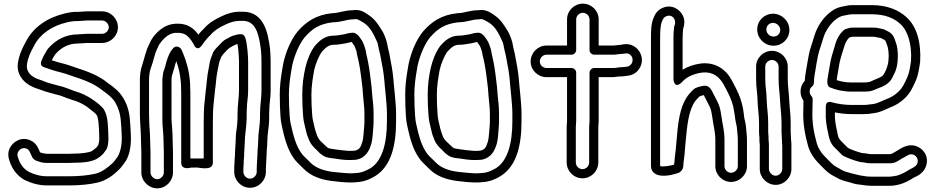

<svg xmlns="http://www.w3.org/2000/svg" viewBox="-20 -804 5114 1050"><path d="M646 -47C646 -1.1 635 37.4 619.4 58.5C607.3 73.2 603.5 80.9 595.2 88.5C569.1 112.2 538.5 136.6 503.2 145.7C460.2 155.5 410.1 160 358 160H238C197.1 160 167.2 149.3 137.4 135.7C110 119.8 91.6 96.6 80.6 63.7C74.4 47.2 73.4 38.5 78.6 27.8C86.1 12 105.4 -0.4 126.9 9.6C141.1 16.3 140.7 24.3 155.6 54.2C164.6 72.2 181.3 75.8 187.1 77.7L199.1 81.7C208.2 84.8 219.7 87 238 87H358C367.4 87 379.2 86.6 387.8 86C427.4 85.9 472.3 83.3 506.2 66.4C517.7 60.6 538.9 44.2 545 36L560 16C569.5 3.3 573 -23.3 573 -47C573 -76.5 570.7 -105.6 568.9 -132.9C566.7 -160 560.3 -184.2 549.5 -203.1C546.5 -209.5 539.4 -216 539.4 -216L531.7 -223.7C516.4 -239 498 -252 481.9 -262.8C455.8 -280.2 425.7 -295 391.4 -304.9C358.1 -316 332 -329.4 296.7 -336.4C270.2 -343.9 239.4 -351.4 221.8 -359C198 -369.2 184.4 -370.7 165.6 -381.6C139.9 -396.8 122.1 -420.4 127.7 -453.9C134.3 -493.9 147.6 -519.4 166.2 -553.4C198.3 -617.7 264 -662.4 345.9 -681.7C368.7 -687.4 386.1 -689 408 -689C424.6 -689 444.6 -692 454 -692H538C556.9 -692 575 -673.9 575 -655C575 -636.5 557.4 -619 538 -619H454C437 -619 416.6 -616 406 -616C339 -616 289.6 -585.9 256.3 -552.7C246.7 -543 237.8 -533.5 230.6 -519.2C226.1 -510 216.9 -496.6 210.8 -481.3C205.5 -468.2 193.7 -446.2 220.5 -436.5C247.1 -426.8 282.2 -414.9 314.1 -407.7C340.1 -400.9 361.1 -392.6 386.1 -384.3L421.7 -372.4C465.6 -355.9 497.2 -342.1 528 -319L544.3 -306.8C571.6 -287.7 596.8 -267.2 610.3 -243.6C626.3 -215.5 638.5 -183.7 641.1 -137.4C642.5 -117.6 645 -92.6 645 -76C645 -66.1 646 -56.2 646 -47ZM358 37H238C229.5 37 225.2 35.6 212.9 33.6L202.9 30.3C201.3 29.7 200.7 29.6 198.9 28.9C190.7 11.5 182.4 -19.6 148.1 -35.6C96 -60 49.7 -27.8 33.4 6.2C20.2 33.9 25.8 59.6 33.4 80.3C47.8 122.6 75.3 158.2 113.7 179.8C114.2 180 114.9 180.4 115.5 180.7C148.5 195.9 187.4 210 238 210H358C413.2 210 467.5 205.2 514.8 194.3C562.5 182.4 600.6 153.5 629.2 125.1C643.4 112 650.9 98.8 658.2 90C685.7 57 696 4.8 696 -47C696 -56.8 695.7 -66.1 695 -76.8C694.9 -95.6 692.2 -123.3 691 -140.6C688.2 -191 675.6 -233.6 653.4 -268.9C633.6 -303 602.2 -327.2 573.7 -347.2L558.5 -358.6C550.6 -365.1 542 -371.2 531.6 -376.7C504.5 -394.3 469.7 -407.8 438.3 -419.6L401.9 -431.7C378.2 -439.6 355.4 -448.6 325.9 -456.3C304.5 -461.1 285.4 -466.9 263 -474.5C272.3 -491.2 276.9 -502.6 291.7 -517.3C318.4 -544 354.7 -566 406 -566C422.7 -566 443 -569 454 -569H538C584.6 -569 625 -607.4 625 -655C625 -702.2 585.2 -742 538 -742H454C438.4 -742 421.1 -739.2 408.8 -739C382.3 -740.7 356.1 -735.8 334.1 -730.3C242.6 -708.8 162.6 -657.3 121.8 -576.6C104 -543.9 86.3 -509.8 78.3 -462.1C68.4 -402.6 103.5 -360.3 140.4 -338.4C163.7 -324.9 181 -320 203.1 -312.6C227.1 -302.7 260.9 -294.6 284.1 -288C293.8 -285.2 303.3 -283.7 311.8 -280.7C332.2 -271.9 355.1 -264.3 376.6 -257.1C407.8 -248.2 429.4 -237.5 453.2 -221.8C469.2 -209.1 482.5 -199.9 497 -187.6L505.3 -179.3C513.6 -171 517.4 -149.5 519.1 -129.1C520.8 -102.5 523 -73.7 523 -47C523 -33.8 520.6 -21.1 517.4 -10.6L507.1 3.2C501 7.9 487.8 18.4 482.3 22.4C463 31.3 422.8 36 387 36C377.1 36 367.2 37 358 37Z M1021 62.7V-298C1021 -308 1020.5 -320 1020 -327.9V-338C1020 -343.4 1019 -348.6 1019 -354C1019 -354.6 1019 -355.4 1018.9 -355.8C1014.7 -415.8 999.7 -467.7 981.3 -512.1C978.1 -520.7 976.1 -525.2 972.8 -531.4C966 -547.4 943.1 -556.5 929.3 -542.7C907.3 -520.6 896.4 -488 888.8 -461.5L884.9 -445.6L879 -425.9C877.6 -420.8 872.4 -413 871 -395.7C870.1 -389.7 868 -377.8 868 -367V-147C868 -112.5 874 -77 874 -43C874 -18.5 876 10.2 876 30V139C876 158.4 858.5 176 840 176C821.1 176 803 157.9 803 139V30C803 8.9 801 -21.3 801 -40C801 -78.4 796 -110.8 796 -144C796 -157.3 795 -170.1 795 -182V-367C795 -389.9 798.7 -415.5 804.3 -430C820.3 -471.5 825.6 -512.6 841.9 -541.9C842.5 -543 843.2 -544.5 843.5 -545.5C851.4 -567.2 876.2 -595.4 896.7 -609.1C914.8 -620.8 930.4 -626.5 962.2 -624.1C983.6 -622.5 1000.5 -614 1015.9 -595.8C1028.6 -580.8 1033.6 -572.8 1040.6 -558.8C1040.6 -558.8 1056.4 -519.5 1083 -555C1095 -571 1107.3 -588.9 1118.7 -600.3L1131.7 -613.3C1132.1 -613.8 1132.8 -614.5 1133.1 -614.9C1153.1 -638.4 1181.9 -655.6 1216.5 -671.3C1238.8 -681.7 1264 -690 1291 -690H1308C1378.2 -690 1395.9 -619.6 1407.1 -530.6L1409.1 -502.4C1409.7 -491.9 1410 -480.8 1410 -470V-307C1410 -268.7 1402 -227.5 1402 -184V-158C1402 -118.9 1392 -79.8 1392 -34C1392 -14 1388 14.1 1388 40C1388 50.3 1386 60.1 1386 76C1386 87.6 1384 101.8 1384 117V136C1384 155.5 1366.7 173 1347.5 173C1328.3 173 1311 155.6 1311 136V114.3C1312.2 101.7 1313 87.7 1313 76C1313 65.1 1315 57.6 1315 49V40C1315 21.3 1319 -14.7 1319 -36C1319 -59.5 1324.2 -87.5 1325.9 -110.1L1327.9 -136C1328.6 -144.5 1329 -153 1329 -161V-184C1329 -191.6 1330 -201.2 1330 -211C1330 -243.7 1337 -269.4 1337 -309V-470C1337 -478.6 1336.6 -487.6 1335.9 -495.9L1333.9 -523.8C1332.5 -543.2 1327.2 -577.5 1325.3 -584.7C1320.8 -602.6 1315.2 -617 1297 -617H1291C1286.4 -617 1281 -615.9 1277.6 -614.9L1263.9 -611.5C1244.2 -607 1235.8 -599.5 1229.8 -596.8C1215.7 -590.5 1199.4 -581 1188.7 -567.8C1179.5 -556.6 1145.8 -528.8 1141.5 -506.7L1133.6 -485.8C1125.2 -463.4 1124.9 -444.6 1120.7 -426.7C1111.9 -388.8 1110.8 -344.3 1105.3 -308.8C1105.2 -308.2 1105.1 -307.3 1105.1 -306.9C1102.5 -271.8 1096.4 -237 1095 -194.8C1094.3 -173.9 1094 -152.6 1094 -131V62.7C1077.8 62.7 1036.9 62.7 1021 62.7ZM971 -298V85C971 129.3 1024 112.7 1024 112.7C1032.2 112.7 1046.7 111.7 1056.2 112C1073.9 112.6 1144 132.2 1144 85V-131C1144 -152.1 1144.3 -172.8 1145 -193.2C1146.2 -230.8 1152 -264.2 1154.9 -302.2C1160.6 -339.9 1162.5 -385.6 1169.3 -415.3C1174.6 -437.5 1175.5 -451.8 1180.7 -469L1189 -491C1192.4 -495.8 1195.7 -500.8 1199.5 -506.7C1205.1 -513.8 1215.4 -522.3 1226.5 -535.1C1235.9 -544.2 1266.4 -560.6 1278.6 -563.6C1281.1 -550.9 1283 -535.4 1284.1 -520.2L1286.1 -492.1C1286.7 -484.4 1287 -477.4 1287 -470V-309C1287 -272 1279 -229.5 1279 -184V-161C1279 -154.4 1278.7 -147.6 1278.1 -140L1276.2 -115C1272.3 -91.7 1269 -62.3 1269 -36C1269 -19.6 1265 16.4 1265 40V47C1263.9 54 1263 66 1263 76C1263 81.4 1262 86.6 1262 92C1262 100.8 1261 106.5 1261 113V136C1261 183 1299.8 223 1347.5 223C1395.2 223 1434 183 1434 136V117C1434 106.8 1436 92.2 1436 76C1436 65.8 1438 55.9 1438 40C1438 19.2 1442 -8.6 1442 -34C1442 -71.6 1452 -111 1452 -158V-184C1452 -191 1453 -199.5 1453 -208C1453 -240.1 1460 -266.7 1460 -307V-470C1460 -481.9 1459.7 -493.5 1458.9 -505.6L1456.9 -534.7C1456.9 -535 1456.9 -535.7 1456.8 -536.1C1446.7 -617.3 1427 -740 1308 -740H1291C1253.9 -740 1221.1 -728.7 1195.5 -716.7C1159.3 -700.2 1123.1 -680.1 1095.6 -648L1083.3 -635.7C1076.4 -628.8 1071.7 -623.1 1065 -614.6C1061.7 -618.8 1058.2 -623.3 1054.1 -628.2C1030.9 -655.4 1000.4 -671.5 965.9 -673.9C925.1 -677.1 895.2 -667.7 869.3 -650.9C840.4 -631.7 811.1 -600.3 797.2 -564.4C777 -526.9 769.7 -484.3 757.5 -447.4C748.9 -424.6 745 -394.6 745 -367V-182C745 -134.5 751 -83.8 751 -40C751 -18.6 753 11.7 753 30V139C753 186.2 792.8 226 840 226C887.6 226 926 185.6 926 139V30C926 7.5 924 -21.1 924 -43C924 -80 919.9 -115.5 918 -147.7V-367C918 -386.4 921.4 -391.5 927 -412.1L932.9 -431.8C933 -432.1 933.2 -432.6 933.3 -432.9L937.2 -448.5C938.9 -454.7 941.4 -462.5 944.1 -469.8C956.2 -436.1 965.8 -397.1 969 -353.1C969 -349.1 969.3 -343.3 970 -336.5V-327C970 -317.6 971 -308.1 971 -298Z M1800.3 -682C1848 -682.7 1876.3 -698 1909 -698H1911C1912.9 -698 1915.4 -698.3 1916.8 -698.7C1933.8 -702.8 1945.3 -693.2 1971.7 -677.8C2007 -653 2023.4 -617 2043.8 -571.7C2048.8 -556.5 2049.7 -541 2055.9 -518.4C2061.3 -498.9 2063.6 -479.6 2068.5 -455C2076.8 -415.7 2080.8 -381.1 2084.1 -336.8L2089.1 -286.8C2091.7 -254.7 2096 -216.8 2096 -185V-140C2096 -16.4 2068.7 77 2005.4 116.4C1980.8 129.8 1960 140.4 1930.3 142.1C1921.7 142.7 1911.3 143.5 1903.2 144C1867.4 143.9 1836.6 139 1800.5 136.1C1745.2 129.1 1704.9 112.6 1677.7 85.3L1660.7 68.3C1646.1 53.7 1636.5 46.2 1627.6 32.8C1598.7 -7.6 1584.8 -59.7 1570.3 -124.7C1563.3 -152.8 1563.6 -186.8 1561 -226.3C1560.3 -246.9 1560 -265.6 1560 -286C1560 -327 1564.2 -361.5 1569.7 -397L1577.6 -444.3C1590.1 -502.3 1617.4 -565.2 1646 -599.8C1686 -645.7 1725.9 -674 1800.3 -682ZM1799 -732C1798.4 -732 1797.3 -732 1796.5 -731.9C1707.7 -723 1652.8 -683.9 1607.9 -632.2C1570.5 -587.2 1542.3 -518.4 1528.6 -454.2C1528.5 -454 1528.4 -453.5 1528.3 -453.1L1520.3 -405C1514.6 -367.9 1510 -330.6 1510 -286C1510 -264.8 1510.3 -245 1511 -223.7C1513.7 -185.2 1512.3 -151.4 1521.7 -113.2C1535.9 -49.4 1550.5 10.5 1586.4 61.1C1599.3 80.2 1613.6 92 1625.3 103.7L1642.3 120.7C1680.5 158.8 1733.7 178.2 1794.9 185.8C1829.8 190.2 1863 194 1904 194C1914.3 194 1925.1 192.6 1933.7 191.9C1974 189.7 2007.3 173.9 2031.1 159.3C2121.1 103.9 2146 -13.5 2146 -140V-185C2146 -221.3 2141.5 -259.3 2138.9 -291.2L2133.9 -341.2C2130.6 -384.9 2126.1 -423.9 2117.5 -465C2113.2 -486.6 2110.7 -507.9 2104.1 -531.6C2099.5 -548.4 2098.5 -566.9 2090.6 -589.3C2084.1 -607.7 2077.3 -626.2 2062.8 -646.9C2047.4 -671.5 2030 -698.6 1999.1 -719.7C1982.3 -731.1 1952.6 -756.2 1908.2 -748C1863 -747.7 1830.1 -732 1799 -732ZM1922 70C1923.3 70 1925.1 69.8 1926.1 69.7C1980 60.7 1999.9 19.9 2011.1 -19.3C2018.3 -46.4 2018.7 -77.4 2020.9 -100.4C2022.3 -112.9 2023 -126.6 2023 -140V-185C2023 -216.7 2019.3 -252.3 2015.9 -279.5L2011.9 -330C2011.9 -330.3 2011.8 -330.8 2011.8 -331.1L2006.8 -370.9C2002 -414.4 1995.5 -458.9 1985.1 -500.6C1981.5 -512.9 1981.7 -527.7 1974.3 -547.2C1971.2 -555.8 1968.6 -564.8 1963.4 -575.2C1957.8 -586.2 1950.5 -594.7 1941.3 -607.5C1936.9 -613.7 1925.5 -620.4 1924.9 -620.8C1920.8 -623.5 1915 -625 1911 -625L1909 -625C1891.4 -625 1873.6 -619.4 1862.8 -616.5C1840.9 -613 1821.3 -609 1803 -609C1751.9 -609 1720.9 -574.3 1702.4 -553.7C1701.9 -553.2 1701.3 -552.4 1701 -552C1677.9 -521.2 1658.8 -473.7 1649.6 -432.4C1639.6 -387.5 1633 -341.2 1633 -285C1633 -249.2 1634.3 -209 1637.1 -177.3C1639 -144.2 1645 -125.3 1650.6 -100.7C1655 -79.8 1658.4 -66.5 1665.5 -50.3C1676.1 -17.5 1694.8 1 1712.3 16.7C1724.1 29.8 1735 40.2 1751.6 49.7C1769.8 60.1 1795.9 61.4 1808.4 62.8C1832.8 67.1 1862.6 71 1884 71H1900C1907.8 71 1915.7 70 1922 70ZM1903.4 -574.6C1907.9 -568 1912.4 -560.8 1919.5 -551C1921.5 -546.7 1924.1 -538.7 1927.6 -529.1C1931.1 -520.5 1930.8 -508.8 1936.9 -487.4C1945.8 -451.4 1952.5 -407.4 1957.2 -365.1L1962.1 -325.5L1966.1 -275C1968.3 -246.8 1973 -213.9 1973 -185V-140C1973 -128.1 1972.4 -117.1 1971.1 -105.6C1968.7 -80 1967.4 -49.6 1962.9 -32.7C1953.1 1.7 1945.6 14.8 1919.7 20C1913.6 20.1 1906.5 20.4 1899 21H1885.2C1864.2 18.9 1835.3 16.8 1816.5 13.4C1801.6 10.7 1783.6 9.4 1775.7 5.9C1765.7 0 1757.6 -9.9 1746.6 -19.7C1729.7 -34.7 1718.8 -46.6 1712.9 -66.2C1707.8 -83.5 1704.6 -86.8 1699.4 -111.3C1693.1 -139 1688.4 -153.6 1686.9 -180.8C1684.2 -212.2 1683 -249.9 1683 -285C1683 -336.3 1690.4 -375.4 1698.5 -422.1C1706 -455.3 1723.8 -498.5 1740.4 -521.1C1758.9 -541.6 1777 -559 1803 -559C1828.7 -559 1852.7 -564.3 1871.8 -567.3C1882.6 -568.9 1893.2 -573.2 1903.4 -574.6Z M2486.3 -682C2534 -682.7 2562.3 -698 2595 -698H2597C2598.9 -698 2601.4 -698.3 2602.8 -698.7C2619.8 -702.8 2631.3 -693.2 2657.7 -677.8C2693 -653 2709.4 -617 2729.8 -571.7C2734.8 -556.5 2735.7 -541 2741.9 -518.4C2747.3 -498.9 2749.6 -479.6 2754.5 -455C2762.8 -415.7 2766.8 -381.1 2770.1 -336.8L2775.1 -286.8C2777.7 -254.7 2782 -216.8 2782 -185V-140C2782 -16.4 2754.7 77 2691.4 116.4C2666.8 129.8 2646 140.4 2616.3 142.1C2607.7 142.7 2597.3 143.5 2589.2 144C2553.4 143.9 2522.6 139 2486.5 136.1C2431.2 129.1 2390.9 112.6 2363.7 85.3L2346.7 68.3C2332.1 53.7 2322.5 46.2 2313.6 32.8C2284.7 -7.6 2270.8 -59.7 2256.3 -124.7C2249.3 -152.8 2249.6 -186.8 2247 -226.3C2246.3 -246.9 2246 -265.6 2246 -286C2246 -327 2250.2 -361.5 2255.7 -397L2263.6 -444.3C2276.1 -502.3 2303.4 -565.2 2332 -599.8C2372 -645.7 2411.9 -674 2486.3 -682ZM2485 -732C2484.4 -732 2483.3 -732 2482.5 -731.9C2393.7 -723 2338.8 -683.9 2293.9 -632.2C2256.5 -587.2 2228.3 -518.4 2214.6 -454.2C2214.5 -454 2214.4 -453.5 2214.3 -453.1L2206.3 -405C2200.6 -367.9 2196 -330.6 2196 -286C2196 -264.8 2196.3 -245 2197 -223.7C2199.7 -185.2 2198.3 -151.4 2207.7 -113.2C2221.9 -49.4 2236.5 10.5 2272.4 61.1C2285.3 80.2 2299.6 92 2311.3 103.7L2328.3 120.7C2366.5 158.8 2419.7 178.2 2480.9 185.8C2515.8 190.2 2549 194 2590 194C2600.3 194 2611.1 192.6 2619.7 191.9C2660 189.7 2693.3 173.9 2717.1 159.3C2807.1 103.9 2832 -13.5 2832 -140V-185C2832 -221.3 2827.5 -259.3 2824.9 -291.2L2819.9 -341.2C2816.6 -384.9 2812.1 -423.9 2803.5 -465C2799.2 -486.6 2796.7 -507.9 2790.1 -531.6C2785.5 -548.4 2784.5 -566.9 2776.6 -589.3C2770.1 -607.7 2763.3 -626.2 2748.8 -646.9C2733.4 -671.5 2716 -698.6 2685.1 -719.7C2668.3 -731.1 2638.6 -756.2 2594.2 -748C2549 -747.7 2516.1 -732 2485 -732ZM2608 70C2609.3 70 2611.1 69.8 2612.1 69.7C2666 60.7 2685.9 19.9 2697.1 -19.3C2704.3 -46.4 2704.7 -77.4 2706.9 -100.4C2708.3 -112.9 2709 -126.6 2709 -140V-185C2709 -216.7 2705.3 -252.3 2701.9 -279.5L2697.9 -330C2697.9 -330.3 2697.8 -330.8 2697.8 -331.1L2692.8 -370.9C2688 -414.4 2681.5 -458.9 2671.1 -500.6C2667.5 -512.9 2667.7 -527.7 2660.3 -547.2C2657.2 -555.8 2654.6 -564.8 2649.4 -575.2C2643.8 -586.2 2636.5 -594.7 2627.3 -607.5C2622.9 -613.7 2611.5 -620.4 2610.9 -620.8C2606.8 -623.5 2601 -625 2597 -625L2595 -625C2577.4 -625 2559.6 -619.4 2548.8 -616.5C2526.9 -613 2507.3 -609 2489 -609C2437.9 -609 2406.9 -574.3 2388.4 -553.7C2387.9 -553.2 2387.3 -552.4 2387 -552C2363.9 -521.2 2344.8 -473.7 2335.6 -432.4C2325.6 -387.5 2319 -341.2 2319 -285C2319 -249.2 2320.3 -209 2323.1 -177.3C2325 -144.2 2331 -125.3 2336.6 -100.7C2341 -79.8 2344.4 -66.5 2351.5 -50.3C2362.1 -17.5 2380.8 1 2398.3 16.7C2410.1 29.8 2421 40.2 2437.6 49.7C2455.8 60.1 2481.9 61.4 2494.4 62.8C2518.8 67.1 2548.6 71 2570 71H2586C2593.8 71 2601.7 70 2608 70ZM2589.4 -574.6C2593.9 -568 2598.4 -560.8 2605.5 -551C2607.5 -546.7 2610.1 -538.7 2613.6 -529.1C2617.1 -520.5 2616.8 -508.8 2622.9 -487.4C2631.8 -451.4 2638.5 -407.4 2643.2 -365.1L2648.1 -325.5L2652.1 -275C2654.3 -246.8 2659 -213.9 2659 -185V-140C2659 -128.1 2658.4 -117.1 2657.1 -105.6C2654.7 -80 2653.4 -49.6 2648.9 -32.7C2639.1 1.7 2631.6 14.8 2605.7 20C2599.6 20.1 2592.5 20.4 2585 21H2571.2C2550.2 18.9 2521.3 16.8 2502.5 13.4C2487.6 10.7 2469.6 9.4 2461.7 5.9C2451.7 0 2443.6 -9.9 2432.6 -19.7C2415.7 -34.7 2404.8 -46.6 2398.9 -66.2C2393.8 -83.5 2390.6 -86.8 2385.4 -111.3C2379.1 -139 2374.4 -153.6 2372.9 -180.8C2370.2 -212.2 2369 -249.9 2369 -285C2369 -336.3 2376.4 -375.4 2384.5 -422.1C2392 -455.3 2409.8 -498.5 2426.4 -521.1C2444.9 -541.6 2463 -559 2489 -559C2514.7 -559 2538.7 -564.3 2557.8 -567.3C2568.6 -568.9 2579.2 -573.2 2589.4 -574.6Z M3378 -509C3396.8 -509 3407.9 -517.3 3423.6 -506.6C3451.2 -487.5 3440.9 -446.6 3411.3 -439.8C3398.2 -438.6 3385.1 -436 3372 -436H3369C3367.2 -436 3364.9 -435.7 3363.6 -435.4C3352.4 -432.9 3342 -432 3327 -432H3229C3213.9 -432 3204 -417.7 3204 -407V-142C3204 -134.5 3202 -122.5 3202 -110V84C3202 104.5 3185.5 121 3165.5 121C3145.5 121 3129 104.5 3129 84V-110C3129 -116.5 3131 -129.3 3131 -142V-407C3131 -422.1 3116.7 -432 3106 -432H2969C2948.6 -432 2932 -448.7 2932 -468C2932 -487.7 2949.1 -505 2969 -505H3106C3121.1 -505 3131 -519.3 3131 -530V-698C3131 -717.2 3147.8 -734 3167.5 -734C3187.2 -734 3204 -717.2 3204 -698V-530C3204 -514.9 3218.3 -505 3229 -505H3336C3350.4 -505 3364.5 -509 3378 -509ZM3081 -698V-555H2969C2921.1 -555 2882 -515.4 2882 -468C2882 -420.1 2921.7 -382 2969 -382H3081V-142C3081 -135.3 3079 -122.6 3079 -110V84C3079 131.8 3117.5 171 3165.5 171C3213.5 171 3252 131.8 3252 84V-110C3252 -116.1 3254 -128.7 3254 -142V-382H3327C3343.1 -382 3357.9 -386 3372 -386C3384.2 -386 3393.5 -386.8 3407.4 -389.2C3438.4 -392 3459.4 -404.1 3475.1 -426.8C3518.5 -489.6 3464.1 -574 3389.7 -561.6L3378.5 -559.6C3364.4 -557 3345.9 -556.5 3334.4 -555H3254V-698C3254 -745.4 3214.7 -784 3167.5 -784C3120.3 -784 3081 -745.4 3081 -698Z M3978 141C3958.9 141 3942 124.1 3942 105V-38C3942 -89.5 3931.5 -121.6 3925.8 -164.4C3922.5 -188.7 3918.8 -211.7 3910.2 -233.3C3906.6 -242.4 3902.1 -249.9 3897.5 -259.8C3889 -276.9 3880.5 -293.2 3872.2 -308.6C3866.5 -319.8 3854.1 -335 3837 -335H3832C3830.7 -335 3828.9 -334.8 3827.9 -334.7C3807.5 -331.3 3784 -326.3 3771.3 -313.7C3762.9 -305.3 3752.4 -295.3 3740.8 -279.7C3693.3 -211.8 3688.1 -124.5 3679.1 -27C3675 30.8 3671.1 42 3668.1 82.5C3667.3 89.6 3667 93.1 3666.6 96.2C3649.3 101.7 3602.9 110.6 3590 103.8V-591C3590 -631.6 3591.4 -666.1 3600 -686.2C3607.3 -703.3 3609.8 -708.9 3622.7 -714.7C3655.8 -729.5 3682.8 -696.4 3668 -661.8C3666.7 -658.8 3666 -655 3666 -652V-650.7C3663.8 -634 3663 -612.5 3663 -593V-369C3663 -369 3667.3 -317.6 3704.5 -350.2C3710.1 -355.1 3715.7 -360.7 3720 -365.6C3743.3 -386.9 3777.8 -401.1 3819.2 -407.2C3878.8 -413.4 3911.7 -384.6 3935.3 -345.6L3949 -320.1C3966 -288.6 3980.6 -258.1 3989.7 -222.3C3992.9 -207.2 3995.8 -190.8 3998.2 -174.1C4001.3 -140.8 4005.6 -132.7 4009.1 -112C4011.5 -81.6 4015 -61.4 4015 -35V105C4015 123.5 3997.4 141 3978 141ZM3978 191C4024.6 191 4065 152.6 4065 105V-35C4065 -66.2 4060.8 -90.8 4058.9 -116.8C4058.9 -117.3 4058.8 -118.4 4058.7 -119.1C4053.8 -148.3 4050.5 -150.9 4047.9 -179.3C4046.1 -199.1 4042.1 -216.6 4038.3 -233.7C4027.5 -277 4010.7 -311 3993 -343.9L3979 -369.9C3951.4 -421.1 3894.8 -465.9 3812.9 -456.8C3775.1 -451.4 3742.8 -441.1 3713 -422.7V-593C3713 -612.5 3714.8 -633.7 3715.9 -646.9C3723.1 -666.1 3726.6 -691.5 3715.3 -716.7C3699.8 -751.4 3654.5 -783.7 3602.3 -760.3C3576 -748.6 3562.6 -728.4 3553.8 -705.3C3539.8 -671.9 3540 -631.3 3540 -591V104C3540 113.2 3542.4 122.5 3547.2 130.3C3562.6 154.9 3591.1 157.1 3610.6 157C3630.4 157 3649.8 153.3 3664.6 149C3681 144.1 3695.3 144 3707.6 128C3719.6 112.5 3716.2 100.6 3717.8 88.1C3722.6 50.1 3724.7 36.8 3728.9 -23C3738 -120.7 3745.5 -198.8 3781.3 -250.3C3787 -257.8 3795.9 -266.5 3805 -276.4C3812.8 -279.7 3819.7 -282.1 3828.6 -283.9C3836.6 -269.3 3844.2 -254.7 3852.5 -238.2C3856.2 -230.2 3859.5 -223.3 3864.2 -213.8C3869.4 -200.1 3873.1 -180.6 3876.2 -157.7C3882.6 -109.7 3892 -81.7 3892 -38V105C3892 152 3931 191 3978 191Z M4258 -4V120C4258 139.4 4240.5 157 4222 157C4203.1 157 4185 138.9 4185 120V-16C4185 -24.7 4183 -33.3 4183 -42V-56C4183 -65.1 4181 -73.4 4181 -84V-132C4181 -177.2 4174.7 -211.4 4173 -250.5C4172.9 -295.3 4165 -331.9 4165 -370V-440C4165 -459.2 4181.8 -476 4201.5 -476C4221.2 -476 4238 -459.2 4238 -440V-370C4238 -328.8 4244.6 -289.7 4246 -253.9C4248.2 -207.4 4254 -174.4 4254 -132V-84C4254 -68.5 4256 -52.5 4256 -42C4256 -24.1 4258 -13.6 4258 -4ZM4115 -440V-370C4115 -324.9 4123 -287.9 4123 -249.5C4124.9 -204 4131 -172.4 4131 -132V-84C4131 -73.5 4131.6 -64.1 4133 -54.2V-42C4133 -32.6 4133.6 -24.1 4135 -14.1V120C4135 167.2 4174.8 207 4222 207C4269.6 207 4308 166.6 4308 120V-3.1C4309 -18.7 4306 -34.1 4306 -42C4306 -57.2 4304 -73.1 4304 -84V-132C4304 -179.1 4298 -213.7 4296 -256.1C4294.4 -295.8 4288 -334.5 4288 -370V-440C4288 -487.4 4248.7 -526 4201.5 -526C4154.3 -526 4115 -487.4 4115 -440ZM4171 -643C4171 -663.2 4187 -679 4207.5 -679C4228.1 -679 4247 -660.4 4247 -640C4247 -619.8 4231 -604 4210.5 -604C4188.8 -604 4171 -621.8 4171 -643ZM4121 -643C4121 -593.8 4161.4 -554 4210.5 -554C4258 -554 4297 -591.8 4297 -640C4297 -689.2 4255.5 -729 4207.5 -729C4160 -729 4121 -691.2 4121 -643Z M4691 83C4702.4 83 4720 89 4742 89H4848C4877.5 89 4898.6 71 4908.1 65.3C4918.2 58.8 4931 54 4945.8 44.5C4977.8 28.1 5006.1 58.4 4997.6 86.8C4993.2 101.5 4982.3 108.8 4960 120.1C4955.3 121.9 4951.1 124.8 4948.4 126.7C4931.7 137.7 4904.3 151.4 4885.1 156.5C4869.5 158.9 4856.9 162 4848 162H4745C4703.4 162 4670 152.2 4631.8 142.7C4613.5 138.5 4596 132.4 4584.5 126.3C4554.5 107.9 4545.7 107.4 4525.7 87.3L4509.2 70.8C4495.9 56 4482.4 44.2 4475.4 34.5C4462.7 16.5 4453.7 2.8 4447 -19.8C4432.2 -73.4 4420.2 -131 4423 -198.5C4423 -215 4423.3 -229.4 4424 -248.5V-262C4424 -268.1 4421.6 -274.2 4417.7 -278.6C4410.8 -286.3 4408 -293.8 4408 -304C4408 -316.2 4411.6 -323.6 4421.4 -331.3C4427.7 -336.2 4431 -344.8 4431 -351C4431 -385.4 4439.8 -416.3 4444.7 -453.3C4449.9 -484.4 4455.3 -511.6 4462.6 -533.7C4472.7 -561 4480.2 -592.7 4488.2 -612.6C4503 -648.9 4526.8 -679.8 4554.9 -700.9C4566.9 -709.7 4579.2 -715.2 4589.2 -717.5L4608.9 -721.5C4620.1 -723.7 4630.7 -726 4641 -726H4748C4818.9 -726 4869.3 -705.2 4904.1 -672.6C4945.6 -635.3 4967.5 -560.3 4962.1 -470.5C4956.7 -432.9 4952.4 -404.8 4941.2 -380.2C4926.9 -348 4915.2 -323.1 4894.6 -304C4875 -284.4 4855.4 -272.4 4826 -261.3C4798.1 -250.2 4776.5 -237.1 4752.7 -234.9C4737.3 -233.5 4722.1 -230 4704 -230H4638C4598.9 -230 4559.6 -236 4527.9 -245C4525.3 -245.8 4496 -255.2 4496 -221V-197.6C4493.7 -149.6 4500.5 -114.1 4508.5 -77C4515.3 -41.4 4521.9 -19.8 4544.3 2.7L4585.3 43.7C4587.2 45.5 4589.8 47.4 4591.8 48.4C4619.3 62.1 4651.4 73.9 4684.9 82.3C4686.9 82.7 4689.4 83 4691 83ZM4694.3 33.1C4668.3 26.3 4640.3 16.3 4617.8 5.4L4579.7 -32.7C4574.8 -37.6 4573.1 -40.5 4566.6 -49.7C4563.6 -56.8 4560.9 -68.9 4557.5 -87C4549.7 -122.9 4544.6 -149.4 4545.7 -189.3C4573 -183.8 4606.2 -180 4638 -180H4704C4723.8 -180 4740.3 -181.7 4758.6 -185.2C4795.5 -189.3 4823.8 -206.6 4844 -214.7C4877.1 -227.1 4904.4 -243.3 4929.4 -268C4957.7 -294.8 4972.8 -328.3 4986.8 -359.7C5001.8 -392.8 5006.4 -427.1 5011.7 -464.5C5011.8 -464.9 5011.9 -465.8 5012 -466.4C5018.1 -565.5 4996.8 -655.8 4937.9 -709.4C4893 -751.1 4828.9 -776 4748 -776H4641C4626.8 -776 4613.5 -774.3 4598.4 -770.4L4578.8 -766.4C4559.4 -762.1 4542.5 -753.7 4525.1 -741.1C4488.6 -713.7 4460.1 -676 4441.8 -631.4C4431.4 -605.3 4424.1 -573.3 4415.4 -550.3C4405.8 -521.4 4400.7 -493 4395.3 -460.7C4391.2 -429.7 4382.9 -401.2 4381.2 -362.3C4366.4 -346.8 4358 -326.2 4358 -304C4358 -285.7 4362.8 -269.4 4374 -253.3V-249.5C4373.4 -232.4 4373 -215.6 4373 -199.5C4370.1 -126.8 4383.4 -62.3 4399 -6.2C4413.7 44.4 4444 76.4 4473.3 105.7L4490.3 122.7C4498.2 130.6 4505.7 137.1 4513.9 143C4528.8 154.8 4548.3 162.6 4558.7 169.2C4576.5 180.3 4599.8 186.6 4620.2 191.3C4637.2 195.6 4654.3 203.8 4683.8 205.9C4700.9 207.9 4720.9 212 4745 212H4848C4867.6 212 4884.9 208 4896.1 205.3C4926.4 197.7 4956.9 181 4978.9 166.4C5002.6 157.3 5034.5 137.7 5045.4 101.2C5060.7 50.3 5028.7 6.2 4987.2 -6.1C4945.7 -18.3 4912.2 3.8 4881.7 22.8C4868.5 30.9 4854.8 39 4848 39H4742C4732 39 4716.6 33.9 4694.3 33.1ZM4641 -653C4626.2 -653 4615.4 -648.1 4610.8 -646.9C4605.4 -646.4 4600.6 -644.2 4597 -641.2C4570.2 -618.9 4553 -586.2 4544.8 -550.4C4533.9 -514.8 4523.4 -485.8 4517.3 -441.8L4509.3 -396.1C4505.6 -372.2 4496.6 -335.7 4519.2 -326C4550.2 -312.7 4591.8 -303 4635 -303H4704C4723.9 -303 4745.1 -304.1 4764.2 -313.6C4783.9 -323.5 4816.9 -329.5 4842.7 -355.3C4856.7 -369.3 4861.9 -384.2 4866.9 -393.5C4876.2 -410.4 4881.5 -425.9 4884.5 -441.1L4886.5 -451.1C4889 -463.5 4890 -481.1 4890 -498C4890 -524.2 4887.5 -551.1 4878.1 -574.6C4876 -579.5 4872.2 -594.9 4864.4 -607.9C4858.3 -618.1 4846.8 -627.1 4836.2 -632.4L4821.2 -639.8C4816.8 -643 4812.9 -644.3 4809.1 -644.8C4800 -645.9 4777.7 -653 4761 -653ZM4641 -603H4758.8C4775.8 -600 4777.3 -600 4796.7 -596.2L4813.1 -588C4815.3 -586.7 4815.8 -586.6 4821.8 -581.9C4825.5 -573.8 4827.4 -566.4 4832 -555.3C4836.7 -543.2 4840 -520.2 4840 -498C4840 -486.2 4838.6 -472.9 4837.2 -459.7C4832.2 -434.5 4819.2 -402.5 4807.3 -390.7C4795.2 -378.6 4770.8 -372.9 4741.8 -358.4C4735.9 -355.4 4721.2 -353 4704 -353H4635C4606.9 -353 4580.1 -357.8 4555.7 -365.7C4556.6 -373.2 4557.7 -381.6 4558.7 -387.9L4566.7 -434.2C4572.3 -475.3 4581.2 -498.3 4592.9 -536.7C4601.5 -564.8 4607.9 -582.8 4624.5 -598.8C4633.3 -601.2 4639.7 -603 4641 -603Z"/></svg>

Font: Smoothie
Style: Outline
Weight: 400
Foundry: Cannot Into Space Fonts
Version: Version 0.8